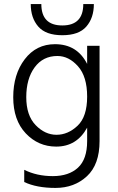

<svg xmlns="http://www.w3.org/2000/svg" viewBox="-20 -732 579 943"><path d="M441 -712Q441 -644 404 -601.5Q367 -559 286 -559Q205 -559 168 -601.5Q131 -644 131 -712H183Q183 -607 286 -607Q389 -607 389 -712ZM262 -457Q191 -457 150 -401Q109 -345 109 -255Q109 -165 155 -117.5Q201 -70 257.5 -70Q314 -70 361 -114.5Q408 -159 408 -257.5Q408 -356 363 -406.5Q318 -457 262 -457ZM469 -39Q469 76 407 133.5Q345 191 252.5 191Q160 191 99 162V102Q161 133 239.5 133Q318 133 363 91.5Q408 50 408 -39V-105Q357 -12 256 -12Q168 -12 106.5 -77Q45 -142 45 -254.5Q45 -367 101.5 -441Q158 -515 250 -515Q359 -515 408 -418V-507H469Z"/></svg>

Font: Hind Mysuru Light
Style: Regular
Weight: 300
Designer: Manushi Parikh, Hitesh Malaviya
Foundry: Indian Type Foundry
Version: Version 0.703;PS 1.0;hotconv 1.0.86;makeotf.lib2.5.63406